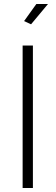

<svg xmlns="http://www.w3.org/2000/svg" viewBox="-20 -937 277 957"><path d="M134.8 -815.9 100.1 -832 161.1 -917H219.2ZM92.8 0V-710H144V0Z"/></svg>

Font: Rawline Light
Style: Regular
Weight: 300
Designer: Matt McInerney, Pablo Impallari, Rodrigo Fuenzalida
Foundry: Matt McInerney, Pablo Impallari, Rodrigo Fuenzalida
Version: Version 4.020;PS 004.020;hotconv 1.0.88;makeotf.lib2.5.64775